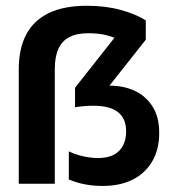

<svg xmlns="http://www.w3.org/2000/svg" viewBox="-20 -622 580 650"><path d="M473.5 -553V-487.5L316.5 -289L311 -328.5Q321 -330.5 330.5 -331.2Q340 -332 351 -332Q399.5 -332 437.2 -314Q475 -296 497 -260.5Q519 -225 519 -172Q519 -117 495.8 -76.5Q472.5 -36 429.8 -14.2Q387 7.5 327 7.5Q296 7.5 267 2Q238 -3.5 213 -14.5V-109.5Q229.5 -101.5 246.2 -96.8Q263 -92 279.5 -89.5Q296 -87 311 -87Q359.5 -87 383.2 -111.2Q407 -135.5 407 -177.5Q407 -220.5 379.8 -242.2Q352.5 -264 296.5 -264Q280.5 -264 265.5 -262.8Q250.5 -261.5 234 -259V-325L399 -534L398.5 -479Q372 -494.5 343.8 -502Q315.5 -509.5 279 -509.5Q239.5 -509.5 214.5 -496.2Q189.5 -483 177.5 -456.2Q165.5 -429.5 165.5 -388V0H43.5V-387Q43.5 -457.5 68.8 -505.2Q94 -553 145.2 -577.8Q196.5 -602.5 274 -602.5Q338 -602.5 389.2 -588.2Q440.5 -574 473.5 -553Z"/></svg>

Font: Encode Sans SC Condensed SemiBold
Style: Regular
Weight: 600
Width: 3
Designer: Multiple Designers
Foundry: Impallari Type
Version: Version 3.002